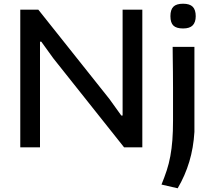

<svg xmlns="http://www.w3.org/2000/svg" viewBox="-20 -792 1140 1032"><path d="M964 -639Q928 -639 912 -654.5Q896 -670 896 -705Q896 -740 912 -756Q928 -772 964 -772Q1000 -772 1016 -755.5Q1032 -739 1032 -705Q1032 -673 1016 -656Q1000 -639 964 -639ZM848 200Q864 161 876 124.5Q888 88 895.5 47.5Q903 7 906.5 -39Q910 -85 910 -144Q910 -151 910 -177.5Q910 -204 910 -240.5Q910 -277 910 -320.5Q910 -364 909.5 -405.5Q909 -447 908.5 -482.5Q908 -518 908 -540H1025V-83Q1020 2 997.5 77Q975 152 935 220ZM89 -740H186L568 -260L632 -171H639V-740H745V0H647L267 -478L202 -568H195V0H89Z"/></svg>

Font: Encode Sans Wide
Style: Medium
Weight: 500
Designer: Pablo Impallari, Andres Torresi
Foundry: Pablo Impallari, Andres Torresi
Version: Version 1.000; ttfautohint (v1.00) -l 8 -r 50 -G 200 -x 14 -